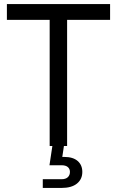

<svg xmlns="http://www.w3.org/2000/svg" viewBox="-20 -720 577 947"><path d="M225 0V-663H311V0ZM14 -622V-700H523V-622ZM283 207H191V164H283Q304 164 314.5 154Q325 144 325 128Q325 113 314.5 104Q304 95 283 95H224L241 -18H298L285 69L249 54H297Q340 54 363 74Q386 94 386 128Q386 164 359.5 185.5Q333 207 283 207Z"/></svg>

Font: SUSE
Style: Regular
Weight: 400
Designer: Rene Bieder
Foundry: SUSE
Version: Version 1.000